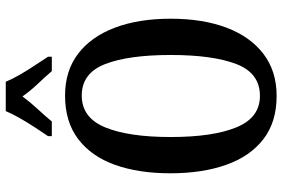

<svg xmlns="http://www.w3.org/2000/svg" viewBox="-177 -794 981 667"><g transform="rotate(-90 313.5 -460.5)"><path d="M314 10Q223 10 163.5 -36Q104 -82 74.5 -165Q45 -248 45 -359Q45 -470 74.5 -552Q104 -634 164 -679.5Q224 -725 315 -725Q401 -725 460.5 -679.5Q520 -634 551 -551.5Q582 -469 582 -358Q582 -247 551 -164.5Q520 -82 460 -36Q400 10 314 10ZM314 -48Q393 -48 424.5 -130Q456 -212 456 -358Q456 -504 424.5 -585.5Q393 -667 315 -667Q238 -667 204.5 -585.5Q171 -504 171 -358Q171 -212 204.5 -130Q238 -48 314 -48ZM174 -784Q187 -803 204 -829Q221 -855 236.5 -882Q252 -909 261 -931H363Q372 -909 387.5 -882Q403 -855 420.5 -829Q438 -803 450 -784V-771H400Q381 -793 355.5 -820Q330 -847 312 -873Q293 -847 268 -820Q243 -793 225 -771H174Z"/></g></svg>

Font: Noto Serif Bengali ExtraCondensed SemiBold
Style: Regular
Weight: 600
Width: 2
Designer: Juan Bruce, Universal Thirst, Indian Type Foundry and the Monotype Design Team.
Foundry: Monotype Imaging Inc.
Version: Version 2.003; ttfautohint (v1.8.4.7-5d5b)